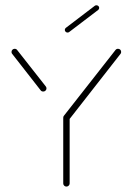

<svg xmlns="http://www.w3.org/2000/svg" viewBox="-20 -702 499 722"><path d="M229.6 -268.9Q234.8 -268.9 238.3 -265.4Q241.9 -261.9 241.9 -257V-12.2Q241.9 -7.4 238.3 -3.9Q234.8 -0.4 229.6 -0.4Q224.8 -0.4 221.3 -3.9Q217.8 -7.4 217.8 -12.2V-257Q217.8 -262.2 221.3 -265.6Q224.8 -268.9 229.6 -268.9ZM154.8 -369.6Q154.8 -364.8 151.3 -361.3Q147.8 -357.8 142.6 -357.8Q136.3 -357.8 133 -362.2L25.9 -499.3Q23.3 -501.9 23.3 -506.7Q23.3 -511.9 26.9 -515.2Q30.4 -518.5 35.2 -518.5Q41.1 -518.5 44.4 -514.1L152.2 -377Q154.8 -373.7 154.8 -369.6ZM423.7 -518.5Q428.9 -518.5 432.2 -515.2Q435.6 -511.9 435.6 -506.7Q435.6 -501.9 433 -499.3L239.3 -251.5Q235.9 -247 229.6 -247Q224.8 -247 221.3 -250.6Q217.8 -254.1 217.8 -258.9Q217.8 -263.7 220 -266.3L414.4 -514.1Q417.8 -518.5 423.7 -518.5ZM234.1 -579.6Q229.6 -579.6 226.7 -582.6Q223.7 -585.6 223.7 -589.6Q223.7 -594.4 227.8 -597.4L336.7 -680.4Q339.3 -682.2 342.6 -682.2Q347 -682.2 350 -679.3Q353 -676.3 353 -672.2Q353 -667.4 348.9 -664.4L240 -581.5Q237.4 -579.6 234.1 -579.6Z"/></svg>

Font: 26F Galaxy Sans Thin
Style: Regular
Weight: 100
Designer: C₂₉H₂₅N₃O₅
Version: Version 1.100